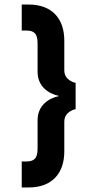

<svg xmlns="http://www.w3.org/2000/svg" viewBox="-20 -719 433 848"><path d="M146 -402C146 -336 195 -305 241 -295C195 -285 146 -254 146 -188V-72C146 -40 146 -6 98 -6H76V109H106C216 109 264 40 264 -50V-182C264 -228 314 -237 314 -237V-353C314 -353 264 -362 264 -408V-540C264 -630 216 -699 106 -699H76V-584H98C146 -584 146 -550 146 -518Z"/></svg>

Font: Maven Pro
Style: Black
Weight: 900
Designer: Joe Prince
Foundry: Joe Prince
Version: Version 1.003